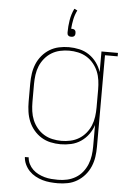

<svg xmlns="http://www.w3.org/2000/svg" viewBox="-63 -787 725 1056"><g transform="rotate(5 300.0 -259.0)"><path d="M296 223Q275 223 253.5 221Q232 219 211.5 213Q191 207 172 196.5Q153 186 138.5 171Q124 156 114.5 136Q105 116 104 95H125Q126 114 134.5 131Q143 148 156.5 161Q170 174 187 182.5Q204 191 222 196Q240 201 259 202.5Q278 204 296 204Q322 204 346.5 198.5Q371 193 393 180Q415 167 431 147Q447 127 456.5 103.5Q466 80 469.5 55Q473 30 473 5V-114Q464 -86 446.5 -62Q429 -38 404.5 -21.5Q380 -5 351 1.5Q322 8 293 8Q265 8 237.5 2Q210 -4 186.5 -18.5Q163 -33 145 -54.5Q127 -76 116.5 -101.5Q106 -127 102 -154.5Q98 -182 98 -210V-310Q98 -338 102 -365.5Q106 -393 116.5 -418.5Q127 -444 145 -465.5Q163 -487 186.5 -501.5Q210 -516 237.5 -522Q265 -528 293 -528Q322 -528 351 -521.5Q380 -515 404.5 -498.5Q429 -482 446.5 -458Q464 -434 473 -406V-520H564V-501H494V5Q494 33 490 60.5Q486 88 475 114Q464 140 445.5 161.5Q427 183 403 197.5Q379 212 351.5 217.5Q324 223 296 223ZM296 -11Q321 -11 346 -16.5Q371 -22 392.5 -35Q414 -48 430.5 -68Q447 -88 456.5 -111Q466 -134 469.5 -159.5Q473 -185 473 -210V-310Q473 -335 469.5 -360.5Q466 -386 456.5 -409Q447 -432 430.5 -452Q414 -472 392.5 -485Q371 -498 346 -503.5Q321 -509 296 -509Q271 -509 246 -503.5Q221 -498 199.5 -485Q178 -472 161.5 -452Q145 -432 135.5 -409Q126 -386 122.5 -360.5Q119 -335 119 -310V-210Q119 -185 122.5 -159.5Q126 -134 135.5 -111Q145 -88 161.5 -68Q178 -48 199.5 -35Q221 -22 246 -16.5Q271 -11 296 -11ZM300 -586Q296 -586 291.5 -587Q287 -588 283.5 -591.5Q280 -595 279 -599Q278 -603 278 -608Q278 -642 283.5 -676Q289 -710 304 -741L321 -733Q309 -709 303.5 -683Q298 -657 296 -630H300Q304 -630 308.5 -629Q313 -628 316.5 -624.5Q320 -621 321 -616.5Q322 -612 322 -608Q322 -603 321 -599Q320 -595 316.5 -591.5Q313 -588 308.5 -587Q304 -586 300 -586Z"/></g></svg>

Font: Iosevka HT Thin Extended
Style: Regular
Weight: 100
Width: 7
Monospace: yes
Designer: Belleve Invis
Foundry: Belleve Invis
Version: Version 32.3.0; ttfautohint (v1.8.4)